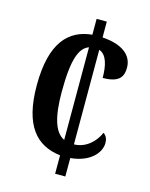

<svg xmlns="http://www.w3.org/2000/svg" viewBox="-109 -785 669 855"><g transform="rotate(15 225.5 -357.0)"><path d="M229 -85V0H276V-85C365 -93 410 -144 410 -190C410 -208 404 -223 390 -232C372 -189 331 -149 276 -148V-584C312 -572 323 -523 323 -467C401 -467 416 -499 416 -539C416 -595 370 -635 276 -641V-714H229V-641C123 -631 48 -558 48 -360C48 -173 118 -98 229 -85ZM229 -583V-156C182 -178 163 -248 163 -361C163 -510 186 -568 229 -583Z"/></g></svg>

Font: Noto Serif Hebrew ExtraCondensed SemiBold
Style: Regular
Weight: 600
Width: 2
Designer: Monotype Design Team
Foundry: Monotype Imaging Inc.
Version: Version 2.004